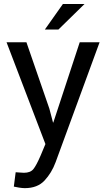

<svg xmlns="http://www.w3.org/2000/svg" viewBox="-20 -743 541 976"><path d="M231 -190.4 249.5 -120.1H251L385.3 -528.3H486.3L262.7 81.5Q242.7 135.7 206.5 174.6Q170.4 213.4 106 213.4Q94.2 213.4 77.1 210.7Q60.1 208 50.3 205.6L59.6 132.8Q58.1 132.3 77.1 133.8Q96.2 135.3 101.6 135.3Q134.3 135.3 149.4 116.9Q164.6 98.6 187 46.4L210.9 -10.7L13.2 -528.3H114.3ZM299.8 -722.7H409.7L276.9 -592.8H208Z"/></svg>

Font: Roboto Web
Style: Regular
Weight: 400
Designer: Google
Version: Version 1.200310; 2013